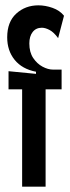

<svg xmlns="http://www.w3.org/2000/svg" viewBox="-20 -700 261 720"><path d="M63 0V-365H12V-433L115 -423V-431Q63 -441 35 -475.5Q7 -510 7 -560Q7 -618 41 -649Q75 -680 124 -680Q150 -680 177 -670.5Q204 -661 220 -641L198 -557Q182 -579 166 -587.5Q150 -596 137 -596Q115 -596 102.5 -580Q90 -564 90 -537Q90 -504 104.5 -482.5Q119 -461 139.5 -450Q160 -439 179 -439H211V-365H151V0Z"/></svg>

Font: Bricolage Grotesque 48pt Condensed
Style: Regular
Weight: 400
Width: 3
Designer: Mathieu Triay
Foundry: Atelier Triay
Version: Version 1.000; ttfautohint (v1.8.4.7-5d5b);gftools[0.9.32]